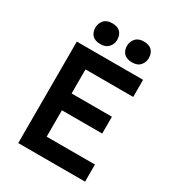

<svg xmlns="http://www.w3.org/2000/svg" viewBox="-211 -1024 1046 1147"><g transform="rotate(30 312.0 -450.5)"><path d="M94 0V-700H551V-582H222V-416H500V-300H222V-118H555V0ZM441 -757Q404 -757 385 -776.5Q366 -796 366 -829Q366 -857 385 -879Q404 -901 441 -901Q479 -901 497.5 -881.5Q516 -862 516 -829Q516 -801 497.5 -779Q479 -757 441 -757ZM223 -757Q185 -757 166.5 -776.5Q148 -796 148 -829Q148 -857 166.5 -879Q185 -901 223 -901Q261 -901 279.5 -881.5Q298 -862 298 -829Q298 -801 279 -779Q260 -757 223 -757Z"/></g></svg>

Font: Readex Pro Medium
Style: Regular
Weight: 500
Designer: Bonnie Shaver-Troup, Thomas Jockin
Foundry: Lexend
Version: Version 1.204; ttfautohint (v1.8.4.7-5d5b)